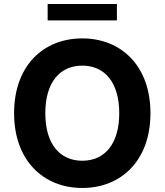

<svg xmlns="http://www.w3.org/2000/svg" viewBox="-20 -929 822 959"><path d="M731.5 -363.6C731.5 -601.6 583.8 -737.2 391 -737.2C197.1 -737.2 50.4 -601.6 50.4 -363.6C50.4 -126.8 197.1 9.9 391 9.9C583.8 9.9 731.5 -125.7 731.5 -363.6ZM206.3 -363.6C206.3 -517.8 279.1 -601.2 391 -601.2C502.5 -601.2 575.6 -517.8 575.6 -363.6C575.6 -209.5 502.5 -126.1 391 -126.1C279.1 -126.1 206.3 -209.5 206.3 -363.6ZM218 -827.1H563.9V-909.1H218Z"/></svg>

Font: Margiela Sans
Style: Bold
Weight: 700
Designer: Stefan Endress, Andreas Faust
Version: Version 1.100;FEAKit 1.0